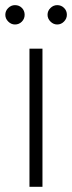

<svg xmlns="http://www.w3.org/2000/svg" viewBox="-36 -717 276 737"><path d="M77.1 -530.3H127V0H77.1ZM-15.6 -660.2Q-15.6 -675.3 -4.4 -686.3Q6.8 -697.3 21.5 -697.3Q37.6 -697.3 48.1 -686.5Q58.6 -675.8 58.6 -660.2Q58.6 -645 47.9 -634Q37.1 -623 21.5 -623Q6.8 -623 -4.4 -634.3Q-15.6 -645.5 -15.6 -660.2ZM146.5 -660.2Q146.5 -675.3 157.7 -686.3Q168.9 -697.3 183.6 -697.3Q199.2 -697.3 210 -686.5Q220.7 -675.8 220.7 -660.2Q220.7 -645.5 209.7 -634.3Q198.7 -623 183.6 -623Q168.9 -623 157.7 -634.3Q146.5 -645.5 146.5 -660.2Z"/></svg>

Font: Pretendard ExtraLight
Style: Regular
Weight: 200
Designer: Base glyphs from Inter by Rasmus Andersson; Hangeul glyphs from Noto Sans CJK(Source Han Sans) by Jang Soo-young and Kan
Foundry: Kil Hyung-jin
Version: Version 1.309